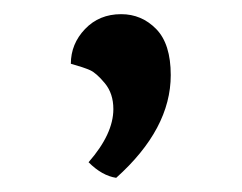

<svg xmlns="http://www.w3.org/2000/svg" viewBox="-20 -145 341 271"><path d="M144 106Q124 103 105 84Q140 44 140 9Q140 -13 128 -27.5Q116 -42 107 -46Q98 -50 80 -55Q80 -83 100 -104Q120 -125 151 -125Q180 -125 200.5 -104Q221 -83 221 -39Q221 37 144 106Z"/></svg>

Font: Arima Koshi Semi Bold
Style: Regular
Weight: 600
Designer: Joana Correia and Natanael Gama
Foundry: NDISCOVER
Version: Version 1.019;PS 001.019;hotconv 1.0.88;makeotf.lib2.5.64775